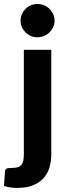

<svg xmlns="http://www.w3.org/2000/svg" viewBox="-59 -766 339 966"><path d="M199 -515.5V10Q199 45 190 75.8Q181 106.5 160.8 129.5Q140.5 152.5 107.8 166Q75 179.5 27 179.5Q9 179.5 -6.8 177Q-22.5 174.5 -39 170L-34 97Q-33 87 -26.8 83Q-20.5 79 -2 79Q16.5 79 28.5 75.8Q40.5 72.5 47.8 64.5Q55 56.5 58 43.2Q61 30 61 10V-515.5ZM215.5 -662Q215.5 -644.5 208.5 -629.5Q201.5 -614.5 189.8 -603Q178 -591.5 162.2 -585Q146.5 -578.5 128.5 -578.5Q111.5 -578.5 96.2 -585Q81 -591.5 69.5 -603Q58 -614.5 51.2 -629.5Q44.5 -644.5 44.5 -662Q44.5 -679.5 51.2 -694.8Q58 -710 69.5 -721.5Q81 -733 96.2 -739.5Q111.5 -746 128.5 -746Q146.5 -746 162.2 -739.5Q178 -733 189.8 -721.5Q201.5 -710 208.5 -694.8Q215.5 -679.5 215.5 -662Z"/></svg>

Font: Lato 2
Style: Regular
Weight: 800
Designer: Lukasz Dziedzic with Adam Twardoch and Botio Nikoltchev
Foundry: tyPoland Lukasz Dziedzic
Version: Version 2.015; 2015-08-06; http://www.latofonts.com/